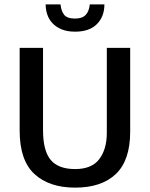

<svg xmlns="http://www.w3.org/2000/svg" viewBox="-20 -849 687 879"><path d="M70 -630H177V-253Q177 -159 212 -117Q247 -75 324 -75Q400 -75 434.5 -120.5Q469 -166 469 -241V-630H576V-246Q576 -115 510.5 -52.5Q445 10 324 10Q205 10 137.5 -52.5Q70 -115 70 -251ZM257 -829Q260 -799 273.5 -781.5Q287 -764 324 -764Q356 -764 372 -780.5Q388 -797 391 -829H458Q458 -773 423.5 -738.5Q389 -704 324 -704Q288 -704 262.5 -714.5Q237 -725 220.5 -742.5Q204 -760 196.5 -782.5Q189 -805 189 -829Z"/></svg>

Font: Mukta Malar Medium
Style: Regular
Weight: 500
Designer: Aadarsh Rajan, Girish Dalvi, Yashodeep Gholap
Foundry: Ek Type
Version: Version 2.538;PS 1.000;hotconv 16.6.51;makeotf.lib2.5.65220;